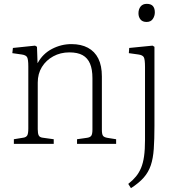

<svg xmlns="http://www.w3.org/2000/svg" viewBox="-20 -747 915 997"><path d="M52 0V-24L101 -32Q115 -34 121 -43Q127 -52 127 -80V-402Q127 -438 121 -449.5Q115 -461 93 -464L44 -471L47 -498L162 -510L172 -504L175 -420H176Q202 -468 250 -493Q298 -518 351 -518Q401 -518 436.5 -499Q472 -480 490.5 -443Q509 -406 509 -350V-73Q509 -51 514.5 -42.5Q520 -34 539 -31L583 -24V0H380V-24L429 -31Q447 -33 453.5 -41.5Q460 -50 460 -74V-341Q460 -387 447.5 -416.5Q435 -446 409 -460.5Q383 -475 340 -475Q294 -475 256.5 -454.5Q219 -434 197.5 -399Q176 -364 176 -318V-76Q176 -54 181 -44Q186 -34 201 -32L259 -24V0ZM660 230 646 208Q670 189 686 169.5Q702 150 712.5 125Q723 100 728 65Q733 30 733 -20V-399Q733 -438 727 -449.5Q721 -461 699 -464L649 -471L651 -498L772 -510L782 -504V-93Q782 -23 778.5 26.5Q775 76 763 111.5Q751 147 726.5 175Q702 203 660 230ZM741 -633Q720 -633 709.5 -646Q699 -659 699 -678Q699 -699 710 -713Q721 -727 742 -727Q764 -727 774 -715.5Q784 -704 784 -683Q784 -664 773.5 -648.5Q763 -633 741 -633Z"/></svg>

Font: Literata 18pt ExtraLight
Style: Regular
Weight: 250
Designer: Latin by Veronika Burian and Jose Scaglione. Greek by Irene Vlachou. Cyrillic by Vera Evstafieva.
Foundry: TypeTogether
Version: Version 3.103;gftools[0.9.29]